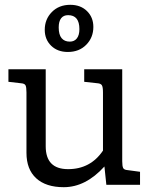

<svg xmlns="http://www.w3.org/2000/svg" viewBox="-20 -768 627 798"><path d="M562 -54V0H422L414 -76Q336 10 245 10Q171 10 130.5 -27Q90 -64 90 -133V-384Q90 -406 86 -413.5Q82 -421 67 -422L15 -428V-480H170V-160Q170 -65 263 -65Q356 -65 408 -142V-384Q408 -406 403.5 -413.5Q399 -421 385 -422L330 -428V-480H488V-98Q488 -77 492 -69.5Q496 -62 510 -61ZM166 -644Q166 -688 195.5 -718Q225 -748 272 -748Q315 -748 341.5 -722Q368 -696 368 -656Q368 -612 338.5 -582Q309 -552 262 -552Q219 -552 192.5 -578Q166 -604 166 -644ZM310 -647Q310 -705 263 -705Q244 -705 234 -692Q224 -679 224 -654Q224 -624 236 -609.5Q248 -595 270 -595Q289 -595 299.5 -608.5Q310 -622 310 -647Z"/></svg>

Font: Enriqueta
Style: Regular
Weight: 400
Designer: Viviana Monsalve, Gustavo Ibarra
Foundry: 72Puntos
Version: Version 2.000